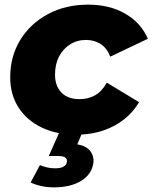

<svg xmlns="http://www.w3.org/2000/svg" viewBox="-20 -571 657 827"><path d="M310 9Q223 9 159 -22Q95 -53 59.5 -108.5Q24 -164 24 -238Q24 -328 67 -398.5Q110 -469 186 -510Q262 -551 360 -551Q452 -551 519.5 -512Q587 -473 617 -404L455 -327Q440 -365 412.5 -382Q385 -399 350 -399Q312 -399 281.5 -379.5Q251 -360 234 -327Q217 -294 217 -249Q217 -202 244 -173Q271 -144 323 -144Q360 -144 389.5 -160.5Q419 -177 440 -215L579 -131Q540 -65 469.5 -28Q399 9 310 9ZM212 236Q183 236 156.5 230Q130 224 112 215L152 140Q165 146 182 150Q199 154 217 154Q243 154 255 146Q267 138 268 126Q270 114 261 107.5Q252 101 230 101H190L239 -9H338L313 51Q352 57 369 80Q386 103 382 132Q375 180 329.5 208Q284 236 212 236Z"/></svg>

Font: Montserrat Thin ExtraBold
Style: Italic
Weight: 800
Italic angle: -11.3°
Version: Version 9.000